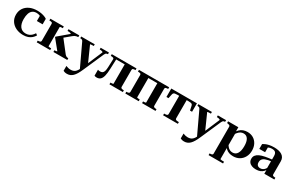

<svg xmlns="http://www.w3.org/2000/svg" viewBox="175 -1970 5513 3645"><g transform="rotate(30 2932.0 -148.0)"><path d="M371 -39Q412 -39 444 -53Q476 -67 500.5 -91Q525 -115 542 -144L579 -117Q557 -79 524.5 -50.5Q492 -22 447.5 -6Q403 10 343 10Q255 10 185 -23.5Q115 -57 74.5 -117.5Q34 -178 34 -259Q34 -340 73.5 -400.5Q113 -461 184 -494.5Q255 -528 351 -528Q404 -528 446.5 -519Q489 -510 519.5 -497Q550 -484 565 -472V-352H439V-480Q448 -479 455.5 -475Q463 -471 468.5 -464Q474 -457 476 -449Q478 -441 475 -434Q460 -456 429 -469.5Q398 -483 358 -483Q306 -483 271.5 -457.5Q237 -432 220 -382Q203 -332 203 -259Q203 -205 214.5 -164Q226 -123 247.5 -95Q269 -67 300 -53Q331 -39 371 -39Z M708 -73V-445Q708 -467 689.5 -473.5Q671 -480 644 -480H639V-518H934V-480H929Q916 -480 902.5 -479Q889 -478 880 -475.5Q871 -473 871 -470V-49Q871 -45 880 -42.5Q889 -40 902.5 -39Q916 -38 929 -38H934V0H639V-38H644Q671 -38 689.5 -45Q708 -52 708 -73ZM1309 0H1005V-38H1009Q1016 -38 1029 -39Q1042 -40 1052.5 -42.5Q1063 -45 1063 -48L892 -258V-270L1117 -460Q1117 -467 1107 -471.5Q1097 -476 1081 -478Q1065 -480 1047 -480H1037V-518H1273V-480H1268Q1250 -480 1232 -475.5Q1214 -471 1197 -462Q1180 -453 1162 -437L989 -293L1022 -343L1234 -72Q1245 -59 1256 -52Q1267 -45 1279.5 -41.5Q1292 -38 1305 -38H1309Z M1699 -105 1656 -30 1609 44 1377 -449Q1371 -462 1363 -469Q1355 -476 1343.5 -478.5Q1332 -481 1317 -481H1315V-518H1612V-481H1610Q1593 -481 1575.5 -480Q1558 -479 1546.5 -477.5Q1535 -476 1535 -472ZM1666 2Q1639 65 1612.5 109.5Q1586 154 1558.5 180.5Q1531 207 1500.5 219.5Q1470 232 1433 232Q1405 232 1384 226Q1363 220 1351 213V106Q1358 108 1372 113.5Q1386 119 1406 124Q1426 129 1452 129Q1479 129 1502 123Q1525 117 1546 101.5Q1567 86 1586.5 56Q1606 26 1626 -21L1650 -72L1815 -458Q1815 -465 1805 -470Q1795 -475 1779.5 -478Q1764 -481 1746 -481H1742V-518H1923V-481H1920Q1906 -481 1894.5 -476.5Q1883 -472 1874.5 -462.5Q1866 -453 1858 -435Z M2049 -269 2056 -448Q2056 -467 2038.5 -473.5Q2021 -480 1994 -480H1985V-518H2110L2100 -265Q2097 -168 2082 -107Q2067 -46 2036.5 -18Q2006 10 1956 10Q1941 10 1927 7Q1913 4 1906 0V-132Q1912 -129 1924.5 -125.5Q1937 -122 1955 -122Q1988 -122 2007.5 -136Q2027 -150 2037 -182.5Q2047 -215 2049 -269ZM2295 -49V-518H2527V-481H2521Q2494 -481 2476 -474Q2458 -467 2458 -445V-73Q2458 -52 2476 -45Q2494 -38 2521 -38H2527V0H2233V-38H2237Q2250 -38 2263 -39Q2276 -40 2285.5 -42.5Q2295 -45 2295 -49ZM2078 -473V-518H2362V-473Z M2650 -73V-445Q2650 -467 2631.5 -473.5Q2613 -480 2586 -480H2581V-518H2813V-49Q2813 -45 2822 -43Q2831 -41 2844 -39.5Q2857 -38 2870 -38H2875V0H2581V-38H2586Q2613 -38 2631.5 -45Q2650 -52 2650 -73ZM3010 -49V-518H3243V-481H3237Q3210 -481 3192 -474Q3174 -467 3174 -445V-73Q3174 -52 3192 -45Q3210 -38 3237 -38H3243V0H2948V-38H2953Q2965 -38 2978.5 -39Q2992 -40 3001 -43Q3010 -46 3010 -49ZM2755 -473V-518H3077V-473Z M3579 -473V-518H3852V-333H3807L3787 -427Q3783 -446 3772.5 -456Q3762 -466 3742 -469.5Q3722 -473 3686 -473ZM3563 -473H3456Q3421 -473 3400.5 -469.5Q3380 -466 3370 -456Q3360 -446 3355 -427L3335 -333H3290V-518H3563ZM3653 -73Q3653 -52 3671 -45Q3689 -38 3716 -38H3733V0H3409V-38H3426Q3453 -38 3471 -45Q3489 -52 3489 -73V-518H3653Z M4267 -105 4224 -30 4177 44 3945 -449Q3939 -462 3931 -469Q3923 -476 3911.5 -478.5Q3900 -481 3885 -481H3883V-518H4180V-481H4178Q4161 -481 4143.5 -480Q4126 -479 4114.5 -477.5Q4103 -476 4103 -472ZM4234 2Q4207 65 4180.5 109.5Q4154 154 4126.5 180.5Q4099 207 4068.5 219.5Q4038 232 4001 232Q3973 232 3952 226Q3931 220 3919 213V106Q3926 108 3940 113.5Q3954 119 3974 124Q3994 129 4020 129Q4047 129 4070 123Q4093 117 4114 101.5Q4135 86 4154.5 56Q4174 26 4194 -21L4218 -72L4383 -458Q4383 -465 4373 -470Q4363 -475 4347.5 -478Q4332 -481 4314 -481H4310V-518H4491V-481H4488Q4474 -481 4462.5 -476.5Q4451 -472 4442.5 -462.5Q4434 -453 4426 -435Z M4852 223H4535V185H4541Q4559 185 4573 182Q4587 179 4595.5 171.5Q4604 164 4604 150V-436Q4604 -450 4598.5 -458Q4593 -466 4581 -470.5Q4569 -475 4550 -478L4535 -480V-518H4760V-403L4768 -401V174Q4768 178 4778 180.5Q4788 183 4803.5 184Q4819 185 4834 185H4852ZM4947 10Q4896 10 4856 -4Q4816 -18 4786 -46Q4756 -74 4733 -118L4746 -171Q4766 -130 4789 -102Q4812 -74 4840 -60Q4868 -46 4902 -46Q4936 -46 4961.5 -60.5Q4987 -75 5004 -103Q5021 -131 5029.5 -171Q5038 -211 5038 -262Q5038 -313 5029.5 -351Q5021 -389 5004.5 -415Q4988 -441 4964 -454Q4940 -467 4908 -467Q4873 -467 4844 -451.5Q4815 -436 4790.5 -407Q4766 -378 4743 -337L4733 -386Q4760 -434 4792.5 -465.5Q4825 -497 4866.5 -512.5Q4908 -528 4959 -528Q5032 -528 5087.5 -495Q5143 -462 5175 -402Q5207 -342 5207 -262Q5207 -183 5173.5 -121Q5140 -59 5081.5 -24.5Q5023 10 4947 10Z M5643 -310V-270Q5597 -267 5561.5 -259.5Q5526 -252 5500 -241.5Q5474 -231 5457 -216Q5440 -201 5432 -181.5Q5424 -162 5424 -137Q5424 -106 5434.5 -87Q5445 -68 5463.5 -59Q5482 -50 5506 -50Q5537 -50 5561.5 -63Q5586 -76 5605 -100Q5624 -124 5638 -156L5645 -112Q5630 -77 5603 -49Q5576 -21 5537.5 -5.5Q5499 10 5446 10Q5395 10 5355.5 -5Q5316 -20 5293.5 -50.5Q5271 -81 5271 -125Q5271 -169 5294.5 -200Q5318 -231 5364 -252.5Q5410 -274 5480 -287.5Q5550 -301 5643 -310ZM5628 0V-97L5620 -96V-381Q5620 -418 5609 -441Q5598 -464 5576 -474Q5554 -484 5519 -484Q5475 -484 5444.5 -468.5Q5414 -453 5396 -430Q5396 -442 5398.5 -452Q5401 -462 5406.5 -469Q5412 -476 5420 -480Q5428 -484 5437 -486V-361H5310V-467Q5326 -478 5357 -492.5Q5388 -507 5434.5 -517.5Q5481 -528 5542 -528Q5595 -528 5638.5 -518.5Q5682 -509 5714 -488.5Q5746 -468 5763.5 -436Q5781 -404 5781 -359V-76Q5781 -62 5788 -54Q5795 -46 5808 -43Q5821 -40 5839 -39H5848V0Z"/></g></svg>

Font: Roboto Serif 120pt Expanded SemiBold
Style: Regular
Weight: 600
Width: 7
Designer: Greg Gazdowicz
Foundry: Commercial Type
Version: Version 1.008